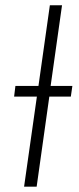

<svg xmlns="http://www.w3.org/2000/svg" viewBox="-20 -704 297 724"><path d="M252.9 -379.9 247.1 -339.8H166L118.2 0H70.8L119.1 -339.8H33.2L38.1 -379.9H125L168 -684.1H213.9L170.9 -379.9Z"/></svg>

Font: Fira Sans Compressed ExtraLight
Style: Italic
Weight: 250
Width: 3
Italic angle: -8°
Designer: Carrois Corporate & Edenspiekermann AG
Foundry: Carrois Corporate GbR & Edenspiekermann AG
Version: Version 4.203;PS 004.203;hotconv 1.0.88;makeotf.lib2.5.64775